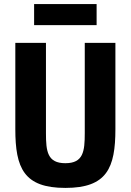

<svg xmlns="http://www.w3.org/2000/svg" viewBox="-20 -908 640 940"><path d="M55 -698V-276C55 -85 97 12 300 12C503 12 545 -85 545 -276V-698H395V-256C395 -167 388 -109 300 -109C212 -109 205 -167 205 -256V-698ZM147 -785H453V-888H147Z"/></svg>

Font: IBM Plex Mono
Style: Bold
Weight: 700
Monospace: yes
Designer: Mike Abbink, Paul van der Laan, Pieter van Rosmalen
Foundry: Bold Monday
Version: Version 2.004